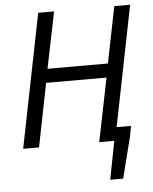

<svg xmlns="http://www.w3.org/2000/svg" viewBox="-57 -704 749 939"><g transform="rotate(-5 317.5 -234.0)"><path d="M445.7 188 482.2 0H445.6L458.3 -65.7H570L560.6 -14.4L509.4 188ZM34.8 0 166.1 -656.3H244L187.6 -379.5H484L539.6 -656.3H617.4L486.2 0H408.3L471.2 -311.5H174.8L112.7 0Z"/></g></svg>

Font: Source Sans Variable
Style: Italic
Weight: 200
Italic angle: -11°
Designer: Paul D. Hunt
Foundry: Adobe Systems Incorporated
Version: Version 3.006;hotconv 1.0.111;makeotfexe 2.5.65597